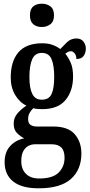

<svg xmlns="http://www.w3.org/2000/svg" viewBox="-20 -781 488 1038"><path d="M189 237Q97 237 51 200Q5 163 5 96Q5 40 36 7.5Q67 -25 111 -33Q91 -43 72.5 -61Q54 -79 54 -113Q54 -144 74 -167.5Q94 -191 123 -210Q86 -227 62 -267.5Q38 -308 38 -362Q38 -450 80 -498.5Q122 -547 208 -547Q240 -547 263.5 -538.5Q287 -530 306 -516Q321 -532 342 -552.5Q363 -573 393 -573Q418 -573 431 -556.5Q444 -540 444 -518Q444 -496 432.5 -479Q421 -462 393 -462Q393 -481 383.5 -492.5Q374 -504 364 -504Q354 -504 347 -500Q340 -496 333 -491Q350 -470 362.5 -441.5Q375 -413 375 -367Q375 -290 334.5 -240.5Q294 -191 208 -191Q199 -191 183.5 -192Q168 -193 160 -196Q151 -188 141.5 -173Q132 -158 132 -137Q132 -115 145 -106Q158 -97 179 -97H268Q348 -97 384 -55.5Q420 -14 420 49Q420 136 363.5 186.5Q307 237 189 237ZM206 -242Q245 -242 259 -273Q273 -304 273 -365Q273 -428 258.5 -461.5Q244 -495 206 -495Q169 -495 154 -460.5Q139 -426 139 -364Q139 -305 154.5 -273.5Q170 -242 206 -242ZM192 184Q265 184 297 152Q329 120 329 72Q329 34 311.5 16.5Q294 -1 260 -1H169Q152 -1 135 7Q118 15 106.5 35Q95 55 95 91Q95 133 120 158.5Q145 184 192 184ZM206 -635Q178 -635 160 -650Q142 -665 142 -698Q142 -732 160 -746.5Q178 -761 206 -761Q233 -761 252.5 -746.5Q272 -732 272 -698Q272 -665 252.5 -650Q233 -635 206 -635Z"/></svg>

Font: Noto Serif Ethiopic ExtraCondensed SemiBold
Style: Regular
Weight: 600
Width: 2
Designer: Monotype Design Team
Foundry: Monotype Imaging Inc.
Version: Version 2.102; ttfautohint (v1.8.4.7-5d5b)